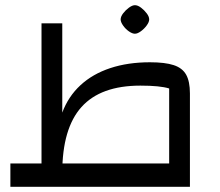

<svg xmlns="http://www.w3.org/2000/svg" viewBox="-20 -720 847 740"><path d="M712 -90V0H20V-90ZM632 0V-379Q597 -390 521 -390Q368 -390 294 -307.5Q220 -225 220 -54H140V-630H220V-286Q243 -348 290 -391.5Q337 -435 405 -457.5Q473 -480 558 -480Q616 -480 649.5 -469Q683 -458 697.5 -432Q712 -406 712 -360V0ZM500 -590Q490 -590 477 -599Q464 -608 454.5 -621.5Q445 -635 445 -645Q445 -656 454.5 -668.5Q464 -681 477 -690.5Q490 -700 500 -700Q511 -700 523.5 -690.5Q536 -681 545.5 -668.5Q555 -656 555 -645Q555 -635 545.5 -622Q536 -609 523 -599.5Q510 -590 500 -590Z"/></svg>

Font: Changa
Style: Regular
Weight: 400
Designer: Eduardo Rodriguez Tunni
Foundry: Eduardo Rodriguez Tunni
Version: Version 3.003